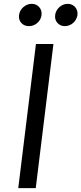

<svg xmlns="http://www.w3.org/2000/svg" viewBox="-20 -979 424 999"><path d="M79 -900Q82 -925 101.5 -942Q121 -959 145 -959Q169 -959 184 -942Q199 -925 196 -900Q193 -876 174 -859.5Q155 -843 130.5 -843Q106 -843 91 -859.5Q76 -876 79 -900ZM318 -843Q294 -843 279 -859.5Q264 -876 267 -900Q268 -912 274 -923Q280 -934 289 -942Q298 -950 309 -954.5Q320 -959 332 -959Q356 -959 371 -942Q386 -925 383 -900Q381 -888 375 -877.5Q369 -867 360.5 -859.5Q352 -852 340.5 -847.5Q329 -843 318 -843ZM75 0 167 -750H258L166 0Z"/></svg>

Font: Orkney
Style: Italic
Weight: 400
Italic angle: -7°
Designer: Samuel Oakes and Alfredo Marco Pradil
Foundry: Alfredo Marco Pradil
Version: 1.0; ttfautohint (v1.5)